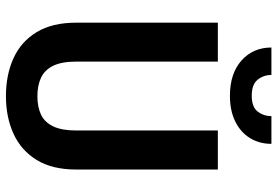

<svg xmlns="http://www.w3.org/2000/svg" viewBox="-165 -768 943 653"><g transform="rotate(90 306.5 -441.5)"><path d="M423.8 -710.9H556.6V-229.5Q556.6 -147.5 523.9 -94.5Q491.2 -41.5 434.8 -15.9Q378.4 9.8 307.1 9.8Q234.4 9.8 178 -15.9Q121.6 -41.5 89.4 -94.5Q57.1 -147.5 57.1 -229.5V-710.9H189.5V-229.5Q189.5 -180.2 203.6 -151.1Q217.8 -122.1 244.1 -109.6Q270.5 -97.2 307.1 -97.2Q344.2 -97.2 370.1 -109.6Q396 -122.1 409.9 -151.1Q423.8 -180.2 423.8 -229.5ZM375 -893.1H469.2Q469.2 -851.6 449.2 -819.6Q429.2 -787.6 392.6 -769.8Q356 -752 305.7 -752Q230 -752 185.8 -791.3Q141.6 -830.6 141.6 -893.1H234.9Q234.9 -866.7 251 -846.4Q267.1 -826.2 305.7 -826.2Q343.8 -826.2 359.4 -846.4Q375 -866.7 375 -893.1Z"/></g></svg>

Font: Roboto SemiCondensed SemiBold
Style: Regular
Weight: 600
Width: 4
Designer: Christian Robertson
Foundry: Google
Version: Version 3.009; 2024